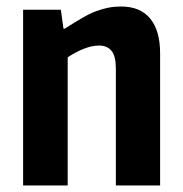

<svg xmlns="http://www.w3.org/2000/svg" viewBox="-20 -570 561 590"><path d="M51 -540H167L175 -482H179Q209 -501 232 -514.5Q255 -528 275 -535.5Q295 -543 313.5 -546.5Q332 -550 352 -550Q411 -550 441.5 -513Q472 -476 472 -406V0H336V-360Q336 -398 322.5 -414Q309 -430 285 -430Q263 -430 238.5 -420.5Q214 -411 188 -394V0H51Z"/></svg>

Font: Encode Sans Compressed
Style: Bold
Weight: 700
Designer: Pablo Impallari, Andres Torresi
Foundry: Pablo Impallari, Andres Torresi
Version: Version 1.000; ttfautohint (v1.00) -l 8 -r 50 -G 200 -x 14 -